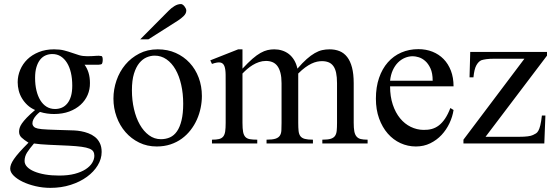

<svg xmlns="http://www.w3.org/2000/svg" viewBox="-20 -701 2708 938"><path d="M481.9 -407.7Q481.9 -405.3 481 -398.7Q480 -392.1 477.5 -388.7Q475.1 -386.7 470.9 -386Q466.8 -385.3 461.9 -384.8Q456.5 -384.3 450.2 -384.8H393.1Q405.8 -367.7 412.6 -345.5Q419.4 -323.2 419.4 -295.4Q419.9 -264.6 408.2 -237.3Q396.5 -210 373.8 -189.2Q351.1 -168.5 318.4 -156.2Q285.6 -144 243.7 -144Q226.6 -144 209.5 -146.5Q192.4 -148.9 175.3 -154.3Q165.5 -147 156.7 -137.2Q147.9 -127.4 143.1 -117.4Q138.2 -107.4 138.4 -97.9Q138.7 -88.4 146 -81.5Q148.9 -78.6 153.1 -76.7Q157.2 -74.7 164.6 -73Q171.9 -71.3 183.6 -70.1Q195.3 -68.8 213.6 -68.1Q231.9 -67.4 258.1 -66.4Q284.2 -65.4 320.3 -64.5Q329.1 -64.5 344 -63.7Q358.9 -63 376.5 -59.8Q394 -56.6 411.6 -50Q429.2 -43.5 443.8 -32Q458.5 -20.5 467.5 -2.4Q476.6 15.6 476.6 41.5Q476.6 75.2 457.5 106.7Q438.5 138.2 404.8 162.8Q371.1 187.5 325.4 202.1Q279.8 216.8 226.1 216.8Q189 216.8 153.6 208.5Q118.2 200.2 90.8 187Q63.5 173.8 46.6 157Q29.8 140.1 29.8 123Q29.8 113.3 33.9 102.1Q38.1 90.8 48.1 76.2Q58.1 61.5 75.4 42Q92.8 22.5 119.1 -3.9Q96.7 -18.1 85 -29.3Q73.2 -40.5 73.2 -57.6Q73.2 -66.4 75.9 -75.9Q78.6 -85.4 86.9 -97.7Q95.2 -109.9 110.6 -126Q126 -142.1 151.4 -163.6Q129.9 -172.9 114 -187.7Q98.1 -202.6 87.4 -220.5Q76.7 -238.3 71.5 -258.5Q66.4 -278.8 66.4 -299.3Q66.4 -330.6 78.6 -359.6Q90.8 -388.7 113.5 -410.9Q136.2 -433.1 169.4 -446.5Q202.6 -460 244.1 -460Q272.9 -460 293.5 -454.6Q314 -449.2 331.3 -443.1Q348.6 -437 366.2 -431.6Q383.8 -426.3 406.7 -426.3Q421.9 -426.3 431.9 -427Q441.9 -427.7 449.2 -428.2Q456.5 -428.7 462.4 -428.7Q468.8 -428.7 475.6 -427.2Q481.9 -425.8 481.9 -407.7ZM333 -282.7Q333 -317.4 326.4 -345.7Q319.8 -374 307.1 -394.3Q294.4 -414.6 276.6 -425.8Q258.8 -437 235.8 -437Q218.3 -437 202.9 -430.4Q187.5 -423.8 176 -409.4Q164.6 -395 158 -373Q151.4 -351.1 151.4 -320.3Q151.4 -287.1 158 -259.3Q164.6 -231.4 177 -211.2Q189.5 -190.9 207.5 -179.7Q225.6 -168.5 249 -168.5Q266.6 -168.5 282 -175Q297.4 -181.6 308.8 -195.6Q320.3 -209.5 326.7 -231Q333 -252.4 333 -282.7ZM440.9 59.6Q440.9 47.9 435.8 39.3Q430.7 30.8 416.7 25.1Q402.8 19.5 378.7 16.1Q354.5 12.7 315.9 10.7Q260.7 8.3 218.3 6.3Q175.8 4.4 146 0Q125 24.4 112.5 43.7Q100.1 63 100.1 85.4Q100.1 101.1 112.3 114Q124.5 127 147 136.5Q169.4 146 200.4 151.4Q231.4 156.7 269 156.7Q313 156.7 345.2 148.2Q377.4 139.6 398.7 125.7Q419.9 111.8 430.4 94.5Q440.9 77.1 440.9 59.6Z M966.3 -231.9Q966.3 -203.1 960.2 -173.6Q954.1 -144 941.9 -116.7Q929.7 -89.4 911.1 -65.4Q892.6 -41.5 868.2 -23.7Q843.8 -5.9 813 4.4Q782.2 14.6 745.6 14.6Q698.7 14.6 659.9 -4.4Q621.1 -23.4 593 -55.7Q564.9 -87.9 549.6 -130.4Q534.2 -172.9 534.2 -219.2Q534.2 -264.6 549.1 -307.9Q564 -351.1 592 -384.8Q620.1 -418.5 660.2 -439.2Q700.2 -460 750.5 -460Q798.8 -460 838.4 -442.4Q877.9 -424.8 906.5 -394Q935.1 -363.3 950.7 -321.5Q966.3 -279.8 966.3 -231.9ZM875 -194.3Q875 -244.1 865.2 -287.1Q855.5 -330.1 837.4 -361.6Q819.3 -393.1 793.5 -411.1Q767.6 -429.2 735.4 -429.2Q716.3 -429.2 696.5 -420.9Q676.8 -412.6 660.6 -393.1Q644.5 -373.5 634.5 -341.1Q624.5 -308.6 624.5 -259.8Q624.5 -211.9 634.5 -168.5Q644.5 -125 663.1 -92.3Q681.6 -59.6 707.8 -40.3Q733.9 -21 766.1 -21Q790.5 -21 810.5 -30Q830.6 -39.1 844.7 -59.6Q858.9 -80.1 866.9 -113.3Q875 -146.5 875 -194.3ZM890.1 -649.4Q890.1 -635.3 877.7 -623Q865.2 -610.8 849.6 -600.6L705.1 -508.8H665L803.7 -648.4Q816.4 -661.6 832.3 -671.4Q848.1 -681.2 864.3 -681.2Q868.2 -681.2 872.6 -678.2Q877 -675.3 880.9 -670.4Q884.8 -665.5 887.5 -659.9Q890.1 -654.3 890.1 -649.4Z M1554.7 0V-18.6Q1581.1 -18.6 1595.5 -22.9Q1609.9 -27.3 1616.7 -37.1Q1623.5 -46.9 1625 -62.7Q1626.5 -78.6 1626.5 -101.1V-294.4Q1626.5 -324.7 1622.1 -345.2Q1617.7 -365.7 1608.4 -378.4Q1599.1 -391.1 1585.2 -396.7Q1571.3 -402.3 1552.7 -402.3Q1542 -402.3 1529.1 -399.7Q1516.1 -397 1501.7 -390.1Q1487.3 -383.3 1471.2 -371.6Q1455.1 -359.9 1437 -341.8V-101.1Q1437 -77.1 1438.7 -61.3Q1440.4 -45.4 1447.5 -35.9Q1454.6 -26.4 1469 -22.5Q1483.4 -18.6 1508.8 -18.6V0H1282.2V-18.6Q1310.5 -18.6 1325.7 -23.4Q1340.8 -28.3 1347.4 -38.6Q1354 -48.8 1354.7 -64.5Q1355.5 -80.1 1355.5 -101.1V-294.4Q1355.5 -324.2 1350.1 -345Q1344.7 -365.7 1335 -378.7Q1325.2 -391.6 1311 -397.5Q1296.9 -403.3 1279.3 -403.3Q1261.7 -403.3 1245.4 -397.7Q1229 -392.1 1214.6 -383.3Q1200.2 -374.5 1187.5 -363.5Q1174.8 -352.5 1164.6 -341.8V-101.1Q1164.6 -72.8 1167.7 -56.4Q1170.9 -40 1179 -31.7Q1187 -23.4 1201.2 -21Q1215.3 -18.6 1236.8 -18.6V0H1015.6V-18.6Q1037.1 -18.6 1050 -21.7Q1063 -24.9 1070.3 -33.7Q1077.6 -42.5 1080.1 -58.6Q1082.5 -74.7 1082.5 -101.1V-272.5Q1082.5 -309.6 1082.3 -336.2Q1082 -362.8 1076.4 -377.7Q1070.8 -392.6 1056.9 -395.5Q1043 -398.4 1015.6 -388.7L1007.3 -406.2L1143.6 -460H1164.6V-365.7Q1191.9 -395 1213.1 -413.6Q1234.4 -432.1 1252.7 -442.4Q1271 -452.6 1287.1 -456.3Q1303.2 -460 1319.8 -460Q1339.8 -460 1357.9 -454.3Q1376 -448.7 1390.9 -437.3Q1405.8 -425.8 1416.7 -408Q1427.7 -390.1 1433.1 -365.7Q1458 -394.5 1478.5 -412.6Q1499 -430.7 1517.6 -441.4Q1536.1 -452.1 1553.7 -456.1Q1571.3 -460 1589.8 -460Q1617.2 -460 1638.9 -451.2Q1660.6 -442.4 1676 -422.6Q1691.4 -402.8 1699.7 -371.3Q1708 -339.8 1708 -294.4V-101.1Q1708 -75.7 1710.9 -59.6Q1713.9 -43.5 1721.7 -34.2Q1729.5 -24.9 1742.4 -21.7Q1755.4 -18.6 1775.9 -18.6V0Z M2195.8 -163.6Q2190.9 -130.9 2175.8 -98.9Q2160.6 -66.9 2137.2 -41.7Q2113.8 -16.6 2082 -1Q2050.3 14.6 2011.7 14.6Q1972.2 14.6 1936.5 -1.7Q1900.9 -18.1 1874.3 -48.6Q1847.7 -79.1 1832 -122.3Q1816.4 -165.5 1816.4 -218.8Q1816.4 -275.4 1831.8 -320.3Q1847.2 -365.2 1874.8 -396.5Q1902.3 -427.7 1940.4 -444.3Q1978.5 -460.9 2023.9 -460.9Q2061 -460.9 2092.5 -448.5Q2124 -436 2147 -412.6Q2169.9 -389.2 2182.9 -355.5Q2195.8 -321.8 2195.8 -279.3H1885.7Q1885.7 -229.5 1898.9 -189.9Q1912.1 -150.4 1934.6 -123Q1957 -95.7 1986.6 -81.3Q2016.1 -66.9 2048.8 -66.4Q2070.8 -65.9 2089.6 -71Q2108.4 -76.2 2124.5 -88.6Q2140.6 -101.1 2154.5 -121.8Q2168.5 -142.6 2180.2 -173.3ZM2093.8 -306.6Q2093.8 -343.8 2083 -366.9Q2072.3 -390.1 2057.1 -403.3Q2042 -416.5 2025.4 -421.4Q2008.8 -426.3 1996.6 -426.3Q1977.1 -426.3 1958.3 -418.5Q1939.5 -410.6 1924.3 -395.5Q1909.2 -380.4 1898.9 -357.9Q1888.7 -335.4 1885.7 -306.6Z M2352.1 -32.7H2516.1Q2566.4 -32.7 2584 -41.5Q2592.3 -45.4 2598.6 -49.3Q2605 -53.2 2610.1 -62.3Q2615.2 -71.3 2619.6 -88.6Q2624 -106 2627.4 -136.7H2644.5L2639.2 0H2244.1V-18.6L2542 -414.1H2394Q2371.1 -414.1 2355.7 -411.9Q2340.3 -409.7 2331.5 -406.7Q2317.4 -400.4 2307.1 -381.8Q2296.9 -363.3 2293 -323.2H2273.9L2277.3 -447.3H2652.3V-429.2Z"/></svg>

Font: Doulos SIL Eur
Style: Regular
Weight: 400
Designer: Walt Agee, Victor Gaultney, Peter Martin, Debbi Hosken, Becca Hirsbrunner
Foundry: SIL International
Version: Version 5.000